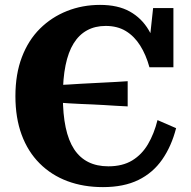

<svg xmlns="http://www.w3.org/2000/svg" viewBox="-20 -748 780 785"><path d="M214 -400Q238 -401 262 -402.5Q286 -404 310 -405.5Q334 -407 358 -408Q382 -409 406 -410.5Q430 -412 454 -413Q478 -414 502 -416V-313Q478 -314 454 -315.5Q430 -317 406 -318.5Q382 -320 358 -321Q334 -322 310 -323Q286 -324 262 -325.5Q238 -327 214 -329ZM412 -642Q369 -642 336 -624Q303 -606 281 -570.5Q259 -535 248 -481Q237 -427 237 -355Q237 -281 248.5 -227Q260 -173 283 -138Q306 -103 341 -85.5Q376 -68 423 -68Q481 -68 520.5 -92Q560 -116 585 -158.5Q610 -201 624 -257L700 -224Q681 -150 643 -95.5Q605 -41 545.5 -12Q486 17 401 17Q321 17 255.5 -7.5Q190 -32 142 -80Q94 -128 68.5 -197Q43 -266 43 -355Q43 -445 69.5 -514.5Q96 -584 143.5 -631Q191 -678 254 -703Q317 -728 389 -728Q462 -728 510.5 -701Q559 -674 588 -625Q617 -576 630 -509L587 -539L606 -715H689V-473H591Q577 -524 553 -562Q529 -600 494.5 -621Q460 -642 412 -642Z"/></svg>

Font: Roboto Serif
Style: Bold
Weight: 700
Designer: Greg Gazdowicz
Foundry: Commercial Type
Version: Version 1.008